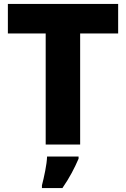

<svg xmlns="http://www.w3.org/2000/svg" viewBox="-20 -734 640 975"><path d="M212 0V-564H20V-714H580V-564H387V0ZM193 207Q201 177 209.5 134Q218 91 219 61H379V72Q363 109 344 144.5Q325 180 297 221H193Z"/></svg>

Font: Noto Sans Mono Black
Style: Regular
Weight: 900
Designer: Monotype Design Team
Foundry: Monotype Imaging Inc.
Version: Version 2.014